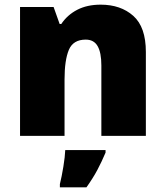

<svg xmlns="http://www.w3.org/2000/svg" viewBox="-20 -583 710 824"><path d="M412 -563Q498 -563 552 -515Q606 -467 606 -360V0H415V-302Q415 -357 399 -385Q383 -413 348 -413Q294 -413 275.5 -369Q257 -325 257 -242V0H66V-553H210L236 -480H243Q269 -519 311.5 -541Q354 -563 412 -563ZM433 72Q416 112 398 146Q380 180 351 221H237V207Q245 175 252 132Q259 89 260 61H433Z"/></svg>

Font: Noto Sans Meetei Mayek Black
Style: Regular
Weight: 900
Designer: Monotype Design Team and Neelakash Kshetrimayum
Foundry: Monotype Imaging Inc.
Version: Version 2.002; ttfautohint (v1.8.4.7-5d5b)